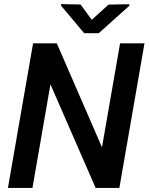

<svg xmlns="http://www.w3.org/2000/svg" viewBox="-20 -924 733 944"><path d="M376 -901.9 280.3 -903.8V-896L394 -760.7H465.3L615.7 -895.5V-903.3L513.7 -901.4L431.2 -826.7ZM690.4 -710.9H570.3L481.4 -199.7L259.3 -710.9H142.6L19 0H139.6L228 -509.3L450.2 0H566.9Z"/></svg>

Font: Roboto Medium
Style: Italic
Weight: 500
Italic angle: -12°
Designer: Google
Version: Version 2.137; 2017